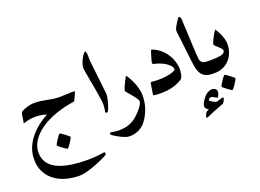

<svg xmlns="http://www.w3.org/2000/svg" viewBox="-151 -1016 2558 1887"><g transform="rotate(-20 1127.5 -72.5)"><path d="M708.5 382.3Q708.5 385.7 691.9 395Q675.3 404.3 648.9 416.7Q622.6 429.2 588.9 442.9Q555.2 456.5 520 468Q484.9 479.5 451.7 486.8Q418.5 494.1 393.1 494.1Q326.2 494.1 260.7 477.1Q195.3 460 143.3 423.3Q91.3 386.7 59.6 329.1Q27.8 271.5 27.8 190.9Q27.8 127 50.5 71.3Q73.2 15.6 111.3 -31.2Q149.4 -78.1 197.8 -115.7Q246.1 -153.3 297.9 -181.2Q263.2 -191.9 233.2 -195.8Q203.1 -199.7 178.7 -199.7Q138.2 -199.7 106.4 -191.7Q74.7 -183.6 54.2 -176.8Q54.2 -179.2 56.4 -194.3Q58.6 -209.5 61.5 -227.8Q64.5 -246.1 67.4 -262.2Q70.3 -278.3 71.8 -282.2Q72.3 -287.6 87.4 -295.9Q102.5 -304.2 123.8 -312Q145 -319.8 169.2 -325.2Q193.4 -330.6 213.4 -330.6Q257.8 -330.6 288.3 -325.7Q318.8 -320.8 346.9 -315.2Q375 -309.6 405.8 -304.7Q436.5 -299.8 481.4 -299.8Q503.4 -299.8 537.6 -302Q571.8 -304.2 608.4 -304.2Q619.1 -304.2 626.5 -303.2Q633.8 -302.2 633.8 -300.8Q633.8 -298.8 627.4 -284.4Q621.1 -270 613.8 -253.7Q606.4 -237.3 599.6 -223.6Q592.8 -210 591.8 -210Q555.7 -204.6 528.8 -199.7Q502 -194.8 481.4 -189.2Q460.9 -183.6 443.8 -178.5Q426.8 -173.3 410.2 -168.5Q349.1 -148.9 291.5 -118.7Q233.9 -88.4 189.5 -48.6Q145 -8.8 117.9 39.6Q90.8 87.9 90.8 143.1Q90.8 204.1 120.1 248Q149.4 292 205.6 320.3Q261.7 348.6 343.5 361.8Q425.3 375 530.3 375Q564.9 375 594.7 372.8Q624.5 370.6 647 367.7Q669.4 364.7 683.3 362.3Q697.3 359.9 701.2 359.9Q701.7 359.9 703.1 363Q704.6 366.2 705.8 370.4Q707 374.5 707.8 378.2Q708.5 381.8 708.5 382.3ZM440.9 106.4Q440.9 108.9 436.8 116.9Q432.6 125 426.3 136Q419.9 147 411.9 159.2Q403.8 171.4 396.2 181.4Q388.7 191.4 382.3 198.2Q376 205.1 373.5 205.1Q371.6 205.1 356.9 195.6Q342.3 186 326.2 174.1Q310.1 162.1 296.9 150.9Q283.7 139.6 283.7 136.7Q283.7 134.3 287.8 125.7Q292 117.2 298.8 106.2Q305.7 95.2 313.7 83Q321.8 70.8 329.1 60.8Q336.4 50.8 342.3 43.9Q348.1 37.1 350.6 37.1Q354.5 37.1 369.1 46.9Q383.8 56.6 399.9 68.6Q416 80.6 428.5 91.8Q440.9 103 440.9 106.4Z M916 -167.5Q916 -154.8 912.6 -137Q909.2 -119.1 904.5 -99.9Q899.9 -80.6 893.8 -62.3Q887.7 -43.9 881.8 -29.1Q876 -14.2 870.8 -5.1Q865.7 3.9 862.8 3.9Q856.9 3.9 849.6 0.7Q842.3 -2.4 842.3 -7.8Q842.3 -9.8 844 -14.6Q845.7 -19.5 847.2 -29.1Q848.6 -38.6 850.3 -53.5Q852.1 -68.4 852.1 -89.4Q852.1 -107.9 847.2 -142.3Q842.3 -176.8 835.4 -218Q828.6 -259.3 820.3 -303.2Q812 -347.2 805.2 -385.3Q798.3 -423.3 793.7 -451.2Q789.1 -479 789.1 -487.8Q789.1 -502.4 795.2 -523.9Q801.3 -545.4 811.3 -566.9Q821.3 -588.4 834.5 -607.7Q847.7 -627 861.8 -637.2Q869.1 -627 871.8 -613.3Q874.5 -599.6 874.5 -590.3V-542.5Z M1245.1 -33.7Q1245.1 0.5 1239.3 35.2Q1233.4 69.8 1221.7 103Q1210 136.2 1192.9 167Q1175.8 197.8 1153.8 225.1Q1141.6 239.7 1125 252.9Q1108.4 266.1 1087.6 276.4Q1066.9 286.6 1042.2 292.5Q1017.6 298.3 988.8 298.3Q973.1 298.3 954.3 292.5Q935.5 286.6 916.3 278.1Q897 269.5 878.2 258.8Q859.4 248 845 238.8Q830.6 229.5 821.8 222.4Q813 215.3 813 213.4Q813 209.5 817.9 203.4Q822.8 197.3 826.2 197.3Q826.7 197.3 834.5 199Q842.3 200.7 853.5 202.4Q864.7 204.1 878.2 205.8Q891.6 207.5 905.3 207.5Q935.5 207.5 963.6 204.1Q991.7 200.7 1018.1 190.9Q1044.4 181.2 1069.8 164.8Q1095.2 148.4 1121.1 122.6Q1162.1 81.5 1180.2 53.2Q1198.2 24.9 1198.2 7.8Q1198.2 -1 1190.7 -14.4Q1183.1 -27.8 1171.9 -42.5Q1160.6 -57.1 1147.2 -72.5Q1133.8 -87.9 1122.6 -101.1Q1111.3 -114.3 1103.8 -123.8Q1096.2 -133.3 1096.2 -137.2Q1096.2 -143.1 1100.3 -155.3Q1104.5 -167.5 1110.8 -182.4Q1117.2 -197.3 1125 -212.6Q1132.8 -228 1139.6 -241.2Q1146.5 -254.4 1151.1 -263.2Q1155.8 -272 1157.2 -273.4Q1172.9 -254.9 1188.2 -227.3Q1203.6 -199.7 1216.3 -168Q1229 -136.2 1237.1 -101.8Q1245.1 -67.4 1245.1 -33.7Z M1677.2 -153.8Q1677.2 -136.2 1675 -120.4Q1672.9 -104.5 1669.2 -91.3Q1665.5 -78.1 1660.9 -68.6Q1656.2 -59.1 1650.9 -55.7Q1625 -38.1 1596.9 -26.4Q1568.8 -14.6 1540.3 -7.6Q1511.7 -0.5 1482.7 2.4Q1453.6 5.4 1426.8 5.4Q1412.1 5.4 1397.2 4.9Q1382.3 4.4 1370.4 3.4Q1358.4 2.4 1350.8 0.5Q1343.3 -1.5 1343.3 -3.9Q1343.3 -5.4 1344.7 -15.1Q1346.2 -24.9 1348.4 -39.3Q1350.6 -53.7 1352.8 -70.1Q1355 -86.4 1357.7 -100.3Q1360.4 -114.3 1362.5 -123.3Q1364.7 -132.3 1366.2 -132.3Q1369.6 -132.3 1389.4 -129.6Q1409.2 -127 1435.1 -127Q1515.1 -127 1564.9 -139.2Q1614.7 -151.4 1628.9 -169.4Q1625.5 -195.3 1605.2 -215.6Q1585 -235.8 1557.9 -251Q1530.8 -266.1 1501.5 -275.9Q1472.2 -285.6 1450.2 -289.6Q1439.9 -293.5 1439.9 -303.7Q1439.9 -307.1 1442.6 -317.9Q1445.3 -328.6 1449.2 -342.5Q1453.1 -356.4 1457.5 -371.8Q1461.9 -387.2 1466.6 -399.9Q1471.2 -412.6 1474.1 -420.9Q1477.1 -429.2 1478 -429.2Q1479.5 -429.2 1483.9 -428Q1488.3 -426.8 1489.7 -426.3Q1536.1 -408.2 1571.3 -377.2Q1606.4 -346.2 1629.9 -308.8Q1653.3 -271.5 1665.3 -231Q1677.2 -190.4 1677.2 -153.8Z M1984.4 262.2Q1984.4 266.1 1981.4 274.2Q1978.5 282.2 1974.1 289.8Q1969.7 297.4 1964.8 304Q1960 310.5 1956.1 311.5Q1952.1 313 1939.9 317.6Q1927.7 322.3 1911.9 328.4Q1896 334.5 1879.4 341.1Q1862.8 347.7 1849.6 352.5Q1817.9 364.7 1795.4 375.7Q1772.9 386.7 1768.1 386.7Q1764.6 386.7 1762.2 385Q1759.8 383.3 1759.8 377.9Q1759.8 374.5 1762 367.9Q1764.2 361.3 1767.3 354.5Q1770.5 347.7 1773.7 342Q1776.9 336.4 1778.3 334.5Q1780.3 332.5 1784.7 329.3Q1789.1 326.2 1794.2 323.2Q1799.3 320.3 1804.2 317.9Q1809.1 315.4 1811.5 314.5Q1806.2 313 1800.3 309.6Q1794.4 306.2 1789.3 300.5Q1784.2 294.9 1780.3 287.8Q1776.4 280.8 1776.4 272Q1776.4 261.2 1782.2 247.1Q1788.1 232.9 1796.6 219.5Q1805.2 206.1 1814.7 194.3Q1824.2 182.6 1831.5 175.3Q1843.8 163.1 1855.5 156Q1867.2 148.9 1877 145.3Q1886.7 141.6 1895 140.6Q1903.3 139.6 1909.7 139.6Q1917 139.6 1924.6 142.6Q1932.1 145.5 1938.7 150.9Q1945.3 156.2 1949.5 163.8Q1953.6 171.4 1953.6 180.2Q1953.6 188.5 1950.9 198.5Q1948.2 208.5 1944.3 217.3Q1940.4 226.1 1936.3 231.9Q1932.1 237.8 1929.7 237.8Q1927.2 237.8 1920.4 233.6Q1913.6 229.5 1905.3 224.1Q1897 218.8 1887.9 214.6Q1878.9 210.4 1871.1 210.4Q1858.4 210.4 1849.4 218.3Q1840.3 226.1 1840.3 232.9Q1840.3 234.9 1847.7 241Q1855 247.1 1866 253.7Q1877 260.3 1889.2 265.4Q1901.4 270.5 1911.1 271Q1918.9 269 1929.4 265.9Q1939.9 262.7 1950 259.8Q1960 256.8 1967.8 254.6Q1975.6 252.4 1977.5 252.4Q1984.4 252.4 1984.4 262.2ZM1961.4 0Q1904.3 0 1868.4 -29.5Q1832.5 -59.1 1820.8 -128.4Q1813 -174.8 1805.7 -240.7Q1798.3 -306.6 1789.1 -386.7Q1785.6 -415.5 1783 -436Q1780.3 -456.5 1778.3 -471.9Q1776.4 -487.3 1775.1 -498.8Q1773.9 -510.3 1773.9 -521.5Q1773.9 -531.2 1783.4 -550.5Q1793 -569.8 1805.2 -589.4Q1817.4 -608.9 1828.4 -623.8Q1839.4 -638.7 1842.3 -638.7Q1848.1 -638.7 1854.7 -630.4Q1861.3 -622.1 1861.8 -608.9Q1866.2 -517.6 1869.4 -449.5Q1872.6 -381.3 1874.8 -330.8Q1877 -280.3 1879.2 -244.6Q1881.3 -209 1884.8 -182.6Q1886.7 -168 1893.3 -158.2Q1899.9 -148.4 1909.9 -142.6Q1919.9 -136.7 1933.1 -134.5Q1946.3 -132.3 1961.4 -132.3H1983.9Q1998.5 -132.3 2007.3 -119.6Q2016.1 -106.9 2016.1 -70.3Q2016.1 -30.8 2006.3 -15.4Q1996.6 0 1983.9 0Z M2201.7 -228Q2201.7 -181.6 2187 -140.4Q2172.4 -99.1 2144.8 -67.9Q2117.2 -36.6 2077.1 -18.3Q2037.1 0 1986.8 0H1961.9Q1947.3 0 1938.5 -13.9Q1929.7 -27.8 1929.7 -66.9Q1929.7 -86.4 1932.4 -99.4Q1935.1 -112.3 1939.9 -119.4Q1944.8 -126.5 1950.7 -129.4Q1956.5 -132.3 1961.9 -132.3H1986.8Q2002.4 -132.3 2022 -132.8Q2041.5 -133.3 2060.8 -135.3Q2080.1 -137.2 2096.7 -140.1Q2113.3 -143.1 2122.1 -148.4Q2134.3 -155.8 2139.4 -163.6Q2144.5 -171.4 2144.5 -176.8Q2144.5 -189 2132.8 -201.9Q2121.1 -214.8 2107.2 -227.1Q2093.3 -239.3 2081.3 -250.5Q2069.3 -261.7 2069.3 -270.5Q2069.3 -274.4 2075.7 -290Q2082 -305.7 2091.8 -325.2Q2101.6 -344.7 2113.8 -365.5Q2126 -386.2 2137.7 -400.9Q2148.4 -384.3 2159.9 -363.3Q2171.4 -342.3 2180.7 -319.3Q2189.9 -296.4 2195.8 -272.9Q2201.7 -249.5 2201.7 -228ZM2160.2 118.7Q2160.2 121.1 2156 129.2Q2151.9 137.2 2145.5 148.2Q2139.2 159.2 2131.1 171.4Q2123 183.6 2115.5 193.6Q2107.9 203.6 2101.6 210.4Q2095.2 217.3 2092.8 217.3Q2090.8 217.3 2076.2 207.8Q2061.5 198.2 2045.4 186.3Q2029.3 174.3 2016.1 163.1Q2002.9 151.9 2002.9 148.9Q2002.9 146.5 2007.1 137.9Q2011.2 129.4 2018.1 118.4Q2024.9 107.4 2033 95.2Q2041 83 2048.3 73Q2055.7 63 2061.5 56.2Q2067.4 49.3 2069.8 49.3Q2073.7 49.3 2088.4 59.1Q2103 68.8 2119.1 80.8Q2135.3 92.8 2147.7 104Q2160.2 115.2 2160.2 118.7Z"/></g></svg>

Font: Accordance
Style: Bold-Italic
Weight: 700
Italic angle: -11°
Version: Version 1.2 (build January 31, 2020) Miklal Software Solutio